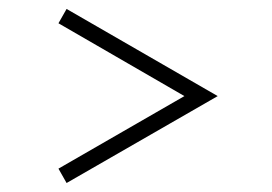

<svg xmlns="http://www.w3.org/2000/svg" viewBox="-20 -574 602 425"><path d="M461.9 -361.3 127.4 -168.9 109.4 -200.7 388.2 -361.3 109.4 -522.5 127.4 -554.2Z"/></svg>

Font: Flanker
Style: Regular
Weight: 400
Designer: Flanker
Foundry: Flanker
Version: Version 2.027